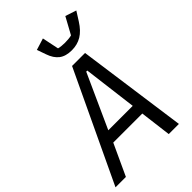

<svg xmlns="http://www.w3.org/2000/svg" viewBox="-280 -1044 1150 1150"><g transform="rotate(-45 295.5 -469.0)"><path d="M442 0 417 -199H171L79 0H-9L321 -698H431L528 0ZM366 -614H357L202 -272H409ZM260 -858 240 -915 314 -938 336 -832Q345 -829 361 -827.5Q377 -826 389 -826Q404 -826 420 -827.5Q436 -829 446 -832L504 -938L574 -915L538 -858Q507 -809 470.5 -787Q434 -765 387 -765Q336 -765 306 -788Q276 -811 260 -858Z"/></g></svg>

Font: iA Writer Mono V
Style: Regular
Weight: 400
Italic angle: -9.5°
Designer: Mike Abbink, Paul van der Laan, Pieter van Rosmalen
Foundry: Bold Monday
Version: Version 2.000